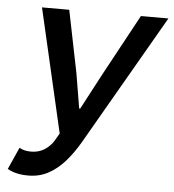

<svg xmlns="http://www.w3.org/2000/svg" viewBox="-50 -700 686 758"><g transform="rotate(5 293.5 -321.0)"><path d="M90 12Q61 12 40.5 6.5Q20 1 7 -7L46 -94Q65 -83 92 -83Q123 -83 146 -98Q169 -113 182 -135L199 -164L86 -654H194L244 -407L267 -269H271L344 -407L478 -654H587L290 -139Q264 -94 234 -60Q204 -26 168.5 -7Q133 12 90 12Z"/></g></svg>

Font: Source Sans 3 SemiBold
Style: Italic
Weight: 600
Italic angle: -11°
Designer: Paul D. Hunt
Foundry: Adobe
Version: Version 3.046;hotconv 1.0.118;makeotfexe 2.5.65603